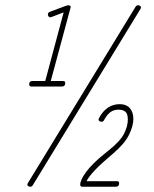

<svg xmlns="http://www.w3.org/2000/svg" viewBox="-20 -710 584 730"><path d="M95 0Q90 0 86 -3.5Q82 -7 86 -14L494 -682Q498 -690 505 -690Q510 -690 514 -686.5Q518 -683 514 -676L106 -8Q102 0 95 0ZM99 -381Q91 -381 91 -390Q91 -402 104 -402H152L222 -663L175 -645Q169 -643 165.5 -646.5Q162 -650 162 -655Q162 -663 172 -666L228 -687Q237 -690 240 -690Q244 -690 247 -687.5Q250 -685 248 -680L173 -402H220Q228 -402 228 -394Q228 -381 215 -381ZM293 0Q285 0 285 -8Q285 -26 308 -57Q331 -88 377 -125L393 -138Q437 -173 451.5 -201.5Q466 -230 466 -255Q466 -278 456.5 -285.5Q447 -293 431 -293Q412 -293 399.5 -283.5Q387 -274 376 -254Q373 -247 365 -247Q361 -247 357 -250.5Q353 -254 356 -260Q384 -314 436 -314Q460 -314 473.5 -299Q487 -284 487 -257Q487 -232 471 -198.5Q455 -165 411 -127L398 -116Q325 -54 309 -21H425Q433 -21 433 -14Q433 0 420 0Z"/></svg>

Font: Zen Loop
Style: Italic
Weight: 400
Italic angle: -15°
Designer: Yoshimichi Ohira
Foundry: A-1 Corp ZenFonts
Version: Version 1.000; ttfautohint (v1.8.3)